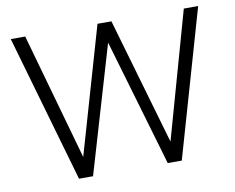

<svg xmlns="http://www.w3.org/2000/svg" viewBox="-77 -797 1095 896"><g transform="rotate(-10 471.0 -348.5)"><path d="M714.5 0H648L471.5 -602L294 0H227.5L27 -697H95.5L264.5 -96.5L438 -697H504L678 -96.5L847 -697H915Z"/></g></svg>

Font: Acari Sans Neue
Style: Regular
Weight: 400
Designer: Alfredo Marco Pradil (font), Cristiano Sobral (main changes)
Foundry: Hanken Design Co. (font), Cristiano Sobral (main changes)
Version: Version 2.459;March 19, 2022;FontCreator 14.0.0.2808 64-bit;